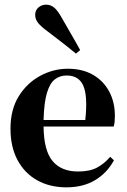

<svg xmlns="http://www.w3.org/2000/svg" viewBox="-20 -790 543 824"><path d="M271 -495Q334 -495 379 -469Q424 -443 448.5 -397.5Q473 -352 473 -293Q473 -280 472 -268.5Q471 -257 468 -247H167Q168 -144 205.5 -99Q243 -54 315 -54Q365 -54 396 -70.5Q427 -87 453 -117L469 -102Q439 -47 387.5 -16.5Q336 14 265 14Q194 14 140 -16Q86 -46 55.5 -102.5Q25 -159 25 -238Q25 -320 60.5 -377Q96 -434 152.5 -464.5Q209 -495 271 -495ZM266 -466Q237 -466 215.5 -449.5Q194 -433 181.5 -391.5Q169 -350 167 -275H346Q357 -376 338 -421Q319 -466 266 -466ZM306 -560Q283 -579 255 -601Q227 -623 186 -654Q157 -675 144 -691Q131 -707 131 -726Q131 -746 145 -758Q159 -770 178 -770Q198 -770 213.5 -756.5Q229 -743 246 -712Q272 -666 290.5 -634.5Q309 -603 324 -575Z"/></svg>

Font: DM Serif Text
Style: Regular
Weight: 400
Designer: Colophon Foundry, Frank Grießhammer
Foundry: Colophon Foundry
Version: Version 5.200; ttfautohint (v1.8.3)